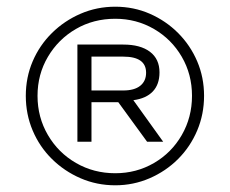

<svg xmlns="http://www.w3.org/2000/svg" viewBox="-20 -764 686 573"><path d="M324 -211Q269 -211 220.5 -232Q172 -253 135 -289.5Q98 -326 77.5 -374.5Q57 -423 57 -478Q57 -533 77.5 -581Q98 -629 135 -665.5Q172 -702 220.5 -723Q269 -744 324 -744Q379 -744 427 -723Q475 -702 511.5 -665.5Q548 -629 568.5 -581Q589 -533 589 -478Q589 -423 568.5 -374.5Q548 -326 511.5 -289.5Q475 -253 426.5 -232Q378 -211 324 -211ZM324 -247Q387 -247 439.5 -277.5Q492 -308 522.5 -361Q553 -414 553 -478Q553 -542 522.5 -594.5Q492 -647 439.5 -677.5Q387 -708 324 -708Q259 -708 206.5 -677.5Q154 -647 123 -594.5Q92 -542 92 -478Q92 -414 123 -361Q154 -308 207 -277.5Q260 -247 324 -247ZM211 -341V-631H348Q399 -631 427.5 -609.5Q456 -588 456 -548Q456 -512 436 -491Q416 -470 378 -465L467 -341H419L333 -459H253V-341ZM253 -494H348Q381 -494 398.5 -508Q416 -522 416 -547Q416 -595 348 -595H253Z"/></svg>

Font: REM ExtraLight
Style: Regular
Weight: 250
Designer: Octavio Pardo
Foundry: Ashler Design
Version: Version 1.005;gftools[0.9.28]